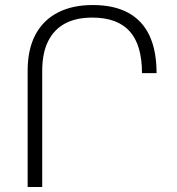

<svg xmlns="http://www.w3.org/2000/svg" viewBox="-20 -744 703 764"><path d="M90 0V-462Q90 -548 121 -606Q152 -664 210 -694Q268 -724 349 -724Q434 -724 490.5 -693Q547 -662 575 -602Q603 -542 603 -453H545Q545 -565 496 -619.5Q447 -674 347 -674Q283 -674 239 -650.5Q195 -627 171.5 -580Q148 -533 148 -462V0Z"/></svg>

Font: Noto Sans Armenian Light
Style: Regular
Weight: 300
Designer: Monotype Design Team
Foundry: Monotype Imaging Inc.
Version: Version 2.007